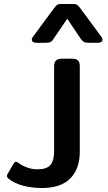

<svg xmlns="http://www.w3.org/2000/svg" viewBox="-20 -775 545 965"><path d="M140 -575Q140 -584 147 -592L251 -733Q262 -747 267.5 -751Q273 -755 289 -755H346Q362 -755 368 -750.5Q374 -746 384 -733L488 -592Q495 -584 495 -575Q495 -568 489 -564Q483 -560 473 -560H426Q409 -560 401.5 -564.5Q394 -569 385 -581L318 -681L250 -581Q243 -569 235 -564.5Q227 -560 210 -560H163Q153 -560 146.5 -564Q140 -568 140 -575ZM24 124Q15 117 15 109Q15 104 20 96L48 48Q54 38 60 38Q66 38 73 44Q118 76 169 76Q215 76 233.5 54Q252 32 252 -15V-443Q252 -480 290 -480H343Q363 -480 372 -471Q381 -462 381 -443V-12Q381 73 333.5 121.5Q286 170 191 170Q140 170 96.5 158.5Q53 147 24 124Z"/></svg>

Font: Mitr
Style: Regular
Weight: 400
Designer: Thanarat Vachiruckul
Foundry: Cadson Demak
Version: Version 1.003